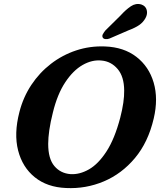

<svg xmlns="http://www.w3.org/2000/svg" viewBox="-20 -953 824 988"><path d="M520 -714Q617 -710.5 681.8 -660.5Q746.5 -610.5 770.8 -527.8Q795 -445 771 -343Q742.5 -221 674.5 -139.8Q606.5 -58.5 514 -19.5Q421.5 19.5 319.5 14.5Q223 10.5 159.2 -40.8Q95.5 -92 73.2 -178.8Q51 -265.5 80 -377Q99.5 -453 141.2 -516Q183 -579 242 -624.5Q301 -670 371.8 -693.5Q442.5 -717 520 -714ZM342.5 -57Q389.5 -54 437.8 -81.5Q486 -109 528 -173.8Q570 -238.5 598.5 -346.5Q609.5 -389 614.5 -424Q619.5 -459 619 -487.5Q618.5 -559 585.2 -598Q552 -637 502.5 -641.5Q454 -646.5 405 -618.5Q356 -590.5 315.5 -529.2Q275 -468 252 -373.5Q239.5 -324 233.8 -284Q228 -244 228 -212.5Q228 -136 259.8 -98.5Q291.5 -61 342.5 -57ZM599 -872Q627.5 -903.5 653.5 -920.8Q679.5 -938 707 -930Q729.5 -922.5 735 -901.8Q740.5 -881 728.5 -859.5Q716.5 -838 696.2 -824Q676 -810 642.5 -797.5L543 -754.5Q532.5 -750.5 522.5 -751.8Q512.5 -753 508.5 -760Q504.5 -768.5 509.5 -777.5Q514.5 -786.5 522.5 -796.5Z"/></svg>

Font: Fraunces 9pt SuperSoft SemiBold
Style: Italic
Weight: 600
Italic angle: -16°
Version: Version 1.000;[0bf87f6ff]